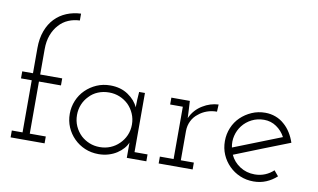

<svg xmlns="http://www.w3.org/2000/svg" viewBox="-77 -909 1778 1074"><g transform="rotate(10 812.5 -371.5)"><path d="M228 0H35V-39H96V-335H35V-375H96V-518Q96 -573 112 -616Q128 -659 156 -688Q184 -717 221.5 -732.5Q259 -748 303 -750V-711Q269 -710 238.5 -697Q208 -684 186 -659Q163 -634 150 -599Q137 -564 137 -519V-375H262V-335H137V-39H228Z M806 0H695V-41Q695 -53 695 -63.5Q695 -74 695 -87Q688 -69 673.5 -52.5Q659 -36 638.5 -22.5Q618 -9 591.5 -1Q565 7 535 7Q493 7 457.5 -8Q422 -23 395 -50Q368 -77 353 -112Q338 -147 338 -188Q338 -227 353 -263Q368 -299 395 -325.5Q422 -352 457.5 -367.5Q493 -383 535 -383Q594 -383 636 -354.5Q678 -326 695 -287Q695 -308 696 -330.5Q697 -353 699 -375H732V-39H806ZM535 -343Q501 -343 472 -331Q443 -319 423 -297Q402 -276 390.5 -248Q379 -220 379 -188Q379 -154 392 -125Q405 -96 428 -74Q449 -55 476 -44Q503 -33 535 -33Q567 -33 595 -44.5Q623 -56 644 -77Q666 -98 678.5 -126.5Q691 -155 691 -188Q691 -221 678.5 -249.5Q666 -278 645 -299Q623 -320 595 -331.5Q567 -343 535 -343Z M1069 0H876V-39H954V-336H882V-375H987L990 -322Q991 -305 991 -300Q991 -295 992 -278Q1003 -303 1020.5 -322.5Q1038 -342 1060 -355Q1081 -368 1103.5 -375Q1126 -382 1149 -383L1147 -342Q1117 -342 1090.5 -332.5Q1064 -323 1044 -306Q1021 -289 1008 -262.5Q995 -236 995 -205V-39H1069Z M1546 -45Q1520 -21 1487 -7Q1454 7 1415 7Q1374 7 1338.5 -8Q1303 -23 1276 -50Q1249 -77 1234 -112Q1219 -147 1219 -188Q1219 -228 1234 -264Q1249 -300 1276 -326Q1303 -352 1338.5 -367.5Q1374 -383 1415 -383Q1446 -383 1474 -372.5Q1502 -362 1524 -342Q1545 -324 1561 -298.5Q1577 -273 1587 -243Q1509 -212 1431.5 -182Q1354 -152 1276 -120Q1294 -81 1331 -57Q1368 -33 1415 -33Q1446 -33 1473 -44Q1500 -55 1521 -75ZM1415 -343Q1377 -343 1345.5 -327Q1314 -311 1293 -284Q1273 -258 1265 -225.5Q1257 -193 1264 -159Q1332 -186 1399.5 -212.5Q1467 -239 1535 -266Q1517 -300 1485.5 -321.5Q1454 -343 1415 -343Z"/></g></svg>

Font: Josefin Slab
Style: Regular
Weight: 400
Designer: Santiago Orozco
Foundry: Typemade
Version: Version 2.000